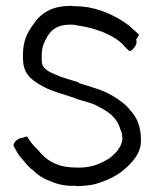

<svg xmlns="http://www.w3.org/2000/svg" viewBox="-20 -642 537 653"><path d="M26 -146C31 -136 39 -123 46 -112C59 -98 72 -79 88 -66H89C106 -49 122 -37 148 -27H149C172 -16 199 -9 233 -10V-11C237 -7 254 -10 262 -10C281 -11 301 -14 317 -20C350 -31 380 -46 403 -66C432 -91 458 -121 459 -158V-159C460 -165 459 -172 459 -180C456 -220 442 -248 421 -269V-270C400 -294 374 -311 343 -327C315 -340 283 -348 253 -358H252L244 -363C220 -371 193 -377 170 -388C155 -394 122 -406 122 -434V-456C122 -484 132 -502 143 -521C157 -543 179 -558 215 -558H229C243 -556 255 -553 269 -551C327 -539 373 -516 399 -490V-489C406 -481 413 -474 421 -468C432 -470 450 -493 443 -507L453 -524C439 -536 424 -552 408 -563C372 -588 318 -615 257 -620C249 -621 239 -620 231 -621C226 -621 223 -622 223 -622H221C158 -622 120 -599 94 -560C71 -529 58 -501 58 -453C58 -445 58 -438 59 -430C63 -384 95 -365 130 -346C158 -331 194 -322 227 -311H228C251 -299 286 -296 312 -281C347 -263 378 -244 390 -200C393 -195 396 -185 396 -173V-168C395 -154 388 -141 380 -131V-130C372 -122 363 -111 351 -103C325 -87 293 -72 251 -72C241 -72 230 -72 220 -73C170 -76 134 -100 111 -130C95 -145 81 -162 72 -178C67 -177 60 -175 56 -173C52 -175 26 -165 26 -146ZM170 -388ZM262 -9V-10ZM343 -327ZM459 -180H460Z"/></svg>

Font: SolarCharger
Style: 350
Weight: 300
Designer: Mew Too
Foundry: Cannot Into Space Fonts/KineticPlasma Fonts
Version: Version 1.100